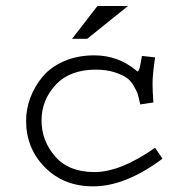

<svg xmlns="http://www.w3.org/2000/svg" viewBox="-20 -624 626 657"><path d="M465.8 -432.6 510.7 -427.7Q502 -369.1 502 -337.9Q502 -311.5 504.9 -273.4L460 -266.6L456.1 -283.2Q453.1 -296.9 450.2 -305.2Q447.3 -313.5 437 -331.1Q426.8 -348.6 412.6 -358.4Q398.4 -368.2 371.1 -377Q343.8 -385.7 307.6 -385.7Q218.8 -385.7 170.4 -333.5Q122.1 -281.2 122.1 -211.9Q122.1 -142.6 168.5 -88.9Q214.8 -35.2 303.7 -35.2Q391.6 -35.2 510.7 -118.2L536.1 -81.1Q409.2 13.7 298.8 13.7Q198.2 13.7 133.8 -51.3Q69.3 -116.2 69.3 -210.9Q69.3 -251 84 -290Q98.6 -329.1 126 -361.8Q153.3 -394.5 199.2 -414.6Q245.1 -434.6 302.7 -434.6Q383.8 -434.6 446.3 -382.8Q449.2 -379.9 450.2 -379.9Q456.1 -379.9 460 -401.4Q461.9 -414.1 465.8 -432.6ZM418 -603.5 278.3 -491.2H226.6L313.5 -603.5Z"/></svg>

Font: Thabit
Style: Regular
Weight: 500
Designer: Regenerated by Nadim Shaikli
Foundry: MAK Alagha
Version: 0.01